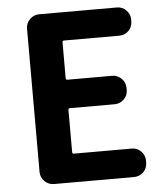

<svg xmlns="http://www.w3.org/2000/svg" viewBox="-53 -787 719 834"><g transform="rotate(-5 307.0 -370.0)"><path d="M148.4 0Q125 0 107.9 -17.1Q90.8 -34.2 90.8 -57.6V-682.6Q90.8 -706.1 107.9 -723.1Q125 -740.2 148.4 -740.2H487.3Q511.7 -740.2 528.3 -723.1Q544.9 -706.1 544.9 -682.6V-674.8Q544.9 -650.4 528.3 -633.8Q511.7 -617.2 487.3 -617.2H246.1Q239.3 -617.2 239.3 -609.4V-453.1Q239.3 -446.3 246.1 -446.3H441.4Q464.8 -446.3 481.9 -429.2Q499 -412.1 499 -388.7V-379.9Q499 -355.5 481.9 -338.9Q464.8 -322.3 441.4 -322.3H246.1Q239.3 -322.3 239.3 -314.5V-130.9Q239.3 -124 246.1 -124H498Q522.5 -124 539.1 -106.9Q555.7 -89.8 555.7 -66.4V-57.6Q555.7 -34.2 539.1 -17.1Q522.5 0 498 0Z"/></g></svg>

Font: Gen Jyuu Gothic P Bold
Style: Bold
Weight: 700
Designer: [Source Han Sans]
Ryoko NISHIZUKA  (kana & ideographs); Paul D. Hunt (Latin, Greek & Cyrillic); Wenlong ZHANG  (bopomofo
Version: Version 1.002.20150607